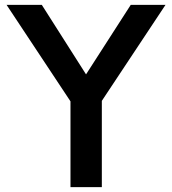

<svg xmlns="http://www.w3.org/2000/svg" viewBox="-20 -770 708 790"><path d="M399 -355V0H270V-353L7 -750H152L334 -464L518 -750H661Z"/></svg>

Font: Oakes Grotesk
Style: Bold
Weight: 600
Designer: Samuel Oakes
Foundry: Samuel Oakes
Version: Version 1.000;PS 001.000;hotconv 1.0.88;makeotf.lib2.5.64775